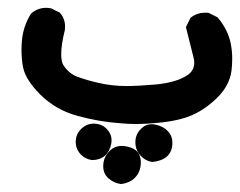

<svg xmlns="http://www.w3.org/2000/svg" viewBox="-20 -131 605 484"><path d="M240.2 288.1Q240.2 265.1 256.8 249Q269.5 236.8 287.1 236.8Q291.5 236.8 296.9 237.8Q320.3 241.7 329.1 255.4Q335 265.6 335 278.3Q335 282.7 334.5 287.6Q331.5 306.6 318.4 318.8Q305.2 330.6 285.2 333Q267.1 330.6 253.7 318.8Q240.2 307.1 240.2 288.1ZM335.4 193.8Q346.7 182.1 362.3 182.1Q366.7 182.1 371.6 183.1Q391.6 187 403.8 200.2Q414.6 211.9 414.6 228.5Q414.6 252.9 398.4 265.6Q385.7 274.9 364.3 277.3Q346.7 274.9 334 261Q321.3 247.1 321.3 227.3Q321.3 207.5 335.4 193.8ZM184.6 259.3Q170.9 245.6 170.9 226.6Q170.9 207.5 184.6 194.1Q198.2 180.7 216.3 180.7Q238.3 180.7 251.5 196.8Q261.2 208 261.2 222.2Q261.2 227.1 260.3 231.9Q256.3 251.5 243.9 262Q231.4 272.5 211.9 272.5H211.4Q195.8 270 184.6 259.3ZM34.2 -4.9Q34.2 -16.1 35.2 -27.8Q38.1 -64 57.6 -95.7L58.1 -96.7Q74.7 -111.3 96.7 -111.3Q102.1 -111.3 108.9 -109.9L130.9 -99.1L131.8 -97.7Q144 -84 144 -63.5Q144 -57.6 143.6 -55.7Q134.3 -18.6 134.3 5.4Q134.3 24.9 140.1 33.7Q154.3 55.2 176.3 63Q200.7 71.8 229 78.1Q262.7 85.9 299.3 85.9Q327.6 85.9 372.1 82Q423.3 77.1 450.7 59.6Q469.7 47.9 469.7 27.3Q469.7 21 467.8 13.7Q459 -22.5 448.7 -62.5L460.4 -86.4L461.9 -87.4Q477.5 -99.1 498 -99.1Q501 -99.1 505.9 -98.6L528.3 -87.4Q554.2 -57.1 561.5 -22Q565.4 -2 565.4 15.6Q565.4 33.2 563.5 47.9Q558.1 85 528.3 114.5Q498.5 144 465.1 158.9Q431.6 173.8 377 178.7Q347.2 181.6 324.2 181.6Q301.3 181.6 283.7 179.7Q228 175.8 175.8 161.1Q120.6 146.5 80.6 106.4Q44.4 69.8 38.1 38.6Q34.2 17.6 34.2 -4.9Z"/></svg>

Font: Bakudai
Style: Bold
Weight: 700
Version: Version 1.48